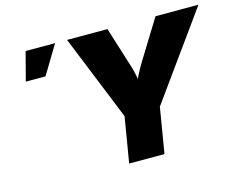

<svg xmlns="http://www.w3.org/2000/svg" viewBox="-100 -880 1279 1031"><g transform="rotate(-15 539.0 -364.0)"><path d="M498 0 540 -252.4 347.7 -727.5H572.3L640.6 -509.8Q650.4 -480.5 656.5 -449.5Q662.6 -418.5 667.5 -380.4H638.7Q655.8 -418.5 671.4 -449.5Q687 -480.5 705.1 -509.8L839.4 -727.5H1078.1L736.3 -252.4L694.3 0ZM75.7 -568.4 117.2 -727.5H281.2L185.1 -568.4Z"/></g></svg>

Font: Inter 16pt Black
Style: Italic
Weight: 900
Italic angle: -9.3988°
Version: Version 4.001;git-66647c0bb